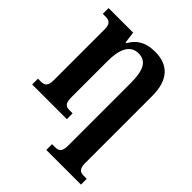

<svg xmlns="http://www.w3.org/2000/svg" viewBox="-261 -879 1269 1269"><g transform="rotate(45 373.5 -244.0)"><path d="M393 240H717V186H689C658 186 636 175 636 123V-506C636 -657 566 -728 443 -728C347 -728 299 -688 268 -633H261L251 -714H21V-660H49C79 -660 102 -649 102 -597V-122C102 -65 81 -54 49 -54H21V0H345V-54H315C284 -54 264 -65 264 -122V-464C264 -564 292 -643 373 -643C445 -643 475 -588 475 -469V118C475 175 454 186 423 186H393Z"/></g></svg>

Font: Noto Serif Condensed ExtraBold
Style: Regular
Weight: 800
Width: 3
Designer: Monotype Design Team
Foundry: Monotype Imaging Inc.
Version: Version 2.013